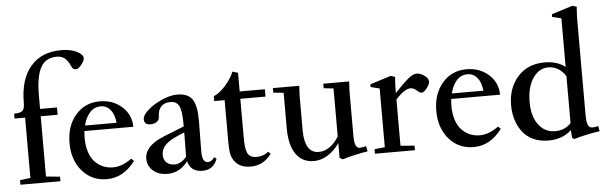

<svg xmlns="http://www.w3.org/2000/svg" viewBox="-48 -891 3383 1071"><g transform="rotate(-5 1643.5 -356.0)"><path d="M28.8 0V-25.4L87.4 -32.7V-370.6H28.3V-397.9Q62.5 -397.9 75 -408.7Q87.4 -419.4 87.4 -454.1Q87.4 -585 148.7 -656.5Q210 -728 319.8 -728Q373.5 -728 408 -710.2Q442.4 -692.4 442.4 -672.9Q442.4 -658.7 424.8 -636.7Q407.2 -614.7 394 -614.7Q377 -614.7 370.1 -630.4Q364.7 -643.1 359.6 -652.1Q354.5 -661.1 345.5 -671.9Q336.4 -682.6 323 -688.2Q309.6 -693.8 293 -693.8Q229.5 -693.8 202.1 -642.8Q174.8 -591.8 174.8 -487.3V-411.6H269.5V-370.6H174.8V-33.2L252.9 -25.4V0Z M512.7 11.2Q428.7 11.2 375.2 -50Q321.8 -111.3 321.8 -207.5Q321.8 -303.2 374.3 -364Q426.8 -424.8 509.8 -424.8Q584 -424.8 634 -379.4Q684.1 -334 684.1 -267.1H410.6Q408.2 -245.1 408.2 -229Q408.2 -183.6 419.9 -148.7Q431.6 -113.8 452.1 -93Q472.7 -72.3 497.8 -61.8Q522.9 -51.3 552.2 -51.3Q603 -51.3 657.2 -90.8L671.4 -77.1Q605.5 11.2 512.7 11.2ZM512.7 -396.5Q475.6 -396.5 451.4 -368.9Q427.2 -341.3 416.5 -297.4H593.3Q588.4 -345.2 566.9 -370.8Q545.4 -396.5 512.7 -396.5Z M852.1 11.2Q803.2 11.2 772 -15.1Q740.7 -41.5 740.7 -83.5Q740.7 -155.8 853 -200.2L964.4 -244.6V-259.8Q964.4 -331.1 950.7 -358.9Q937 -386.7 901.4 -386.7Q868.2 -386.7 849.6 -366.7Q831.1 -346.7 831.1 -310.1Q831.1 -293 816.9 -282.7Q802.7 -272.5 779.8 -272.5Q746.1 -272.5 746.1 -303.7Q746.1 -326.7 779.1 -355.5Q812 -384.3 858.9 -404.5Q905.8 -424.8 942.9 -424.8Q1002.9 -424.8 1027.3 -389.9Q1051.8 -355 1051.8 -268.6Q1051.8 -235.8 1050.8 -176.5Q1049.8 -117.2 1049.8 -98.1Q1049.3 -34.7 1081.5 -34.7Q1102.5 -34.7 1118.7 -58.6L1131.3 -49.3Q1109.4 11.2 1047.9 11.2Q981.4 11.2 966.3 -49.8Q920.9 11.2 852.1 11.2ZM834 -97.2Q834 -69.8 850.3 -53.7Q866.7 -37.6 894 -37.6Q930.7 -36.6 962.9 -75.2Q962.4 -81.1 962.9 -87.4Q963.4 -107.9 963.9 -149.2Q964.4 -190.4 964.4 -210.9L927.2 -195.3Q878.9 -174.8 856.4 -151.1Q834 -127.4 834 -97.2Z M1318.8 11.2Q1257.8 11.2 1229.5 -26.4Q1215.8 -43.5 1210.2 -66.2Q1204.6 -88.9 1204.6 -135.3V-370.6H1146.5V-397.9Q1179.7 -411.6 1213.4 -449.7Q1247.1 -487.8 1261.7 -525.4L1292.5 -516.1V-411.6H1433.6V-370.6H1292.5V-167Q1292.5 -120.1 1295.2 -99.6Q1297.9 -79.1 1304.7 -65.4Q1317.4 -39.6 1355.5 -39.6Q1393.1 -39.6 1421.9 -63L1434.1 -50.3Q1389.2 11.2 1318.8 11.2Z M1672.9 11.2Q1606.4 11.2 1571.3 -39.3Q1536.1 -89.8 1536.1 -184.1V-382.8L1478.5 -388.7V-414.1H1626.5Q1623.5 -373 1623.5 -349.1V-161.6Q1623.5 -103 1643.1 -70.3Q1662.6 -37.6 1702.1 -37.1Q1734.9 -37.1 1763.9 -56.9Q1793 -76.7 1815.4 -114.3V-382.8L1760.7 -388.7V-414.1H1905.8Q1902.8 -373 1902.8 -349.1V-113.8Q1902.8 -71.3 1910.4 -55.9Q1918 -40.5 1931.6 -40.5Q1949.2 -40.5 1968.3 -46.4L1974.1 -16.6Q1946.3 -12.7 1897.7 -1.7Q1849.1 9.3 1833.5 15.6L1815.4 6.3V-77.1Q1788.6 -36.6 1750.2 -12.7Q1711.9 11.2 1672.9 11.2Z M2013.7 0V-25.4L2071.8 -31.2V-360.4L2022 -372.6V-387.7L2139.2 -424.8L2163.1 -417Q2159.7 -377 2159.7 -340.3V-326.7Q2222.7 -394 2248.5 -411.1Q2268.1 -424.8 2284.2 -424.8Q2305.2 -424.8 2327.4 -408.7Q2349.6 -392.6 2349.6 -374.5Q2349.6 -360.4 2333 -338.4Q2316.4 -316.4 2303.2 -316.4Q2293.5 -316.4 2282.7 -326.2Q2261.2 -346.2 2244.1 -346.2Q2209 -346.2 2159.7 -290.5V-31.7L2237.8 -25.4V0Z M2566.4 11.2Q2482.4 11.2 2429 -50Q2375.5 -111.3 2375.5 -207.5Q2375.5 -303.2 2428 -364Q2480.5 -424.8 2563.5 -424.8Q2637.7 -424.8 2687.7 -379.4Q2737.8 -334 2737.8 -267.1H2464.4Q2461.9 -245.1 2461.9 -229Q2461.9 -183.6 2473.6 -148.7Q2485.4 -113.8 2505.9 -93Q2526.4 -72.3 2551.5 -61.8Q2576.7 -51.3 2606 -51.3Q2656.7 -51.3 2710.9 -90.8L2725.1 -77.1Q2659.2 11.2 2566.4 11.2ZM2566.4 -396.5Q2529.3 -396.5 2505.1 -368.9Q2481 -341.3 2470.2 -297.4H2647Q2642.1 -345.2 2620.6 -370.8Q2599.1 -396.5 2566.4 -396.5Z M3128.9 15.6 3116.7 6.8 3114.3 -36.1Q3063.5 11.2 2985.4 11.2Q2937.5 11.2 2900.1 -6.1Q2862.8 -23.4 2840.1 -53.7Q2817.4 -84 2805.7 -121.8Q2793.9 -159.7 2793.9 -202.6Q2793.9 -299.3 2849.9 -362.1Q2905.8 -424.8 3000.5 -424.8Q3072.3 -424.8 3115.7 -389.2V-661.6L3064.9 -673.8V-689L3182.6 -726.1L3206.5 -718.3Q3203.1 -678.2 3203.1 -642.1V-118.2Q3203.1 -75.2 3210.2 -57.6Q3217.3 -40 3236.3 -40Q3247.6 -40 3268.1 -44.9L3273.4 -15.6Q3245.1 -12.7 3195.3 -1.7Q3145.5 9.3 3128.9 15.6ZM3026.9 -37.6Q3056.2 -37.6 3079.1 -48.3Q3102.1 -59.1 3115.7 -75.2V-337.4Q3100.1 -363.8 3075 -379.6Q3049.8 -395.5 3019 -395.5Q2966.3 -395.5 2932.4 -345Q2898.4 -294.4 2898.4 -211.9Q2898.4 -131.8 2933.6 -84.7Q2968.8 -37.6 3026.9 -37.6Z"/></g></svg>

Font: Elstob 18pt Medium
Style: Regular
Weight: 500
Designer: Peter S. Baker
Version: Version 1.015